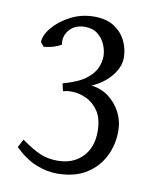

<svg xmlns="http://www.w3.org/2000/svg" viewBox="-73 -663 617 738"><g transform="rotate(10 235.0 -294.5)"><path d="M198 15Q160 15 118.5 -1Q77 -17 33 -59L50 -91Q95 -59 125 -46.5Q155 -34 192 -34Q252 -34 288.5 -71Q325 -108 325 -170Q325 -220 306 -249Q287 -278 258 -291.5Q229 -305 200 -305Q187 -305 185 -304.5Q183 -304 167 -301L160 -330Q221 -347 249.5 -369.5Q278 -392 287.5 -415.5Q297 -439 297 -459Q297 -481 287.5 -504Q278 -527 258.5 -543Q239 -559 208 -559Q169 -559 147.5 -534Q126 -509 132 -476Q115 -467 100 -462.5Q85 -458 64 -456L51 -472Q51 -499 77 -530Q103 -561 145 -582.5Q187 -604 236 -604Q285 -604 315.5 -583.5Q346 -563 360.5 -532Q375 -501 375 -468Q375 -432 347 -397Q319 -362 271 -341Q309 -337 338.5 -315Q368 -293 385.5 -259.5Q403 -226 403 -187Q403 -132 379.5 -86Q356 -40 311 -12.5Q266 15 198 15Z"/></g></svg>

Font: ChillKai
Style: Regular
Weight: 400
Designer: ChillType
Foundry: 寒蝉字型
Version: Version 2.000